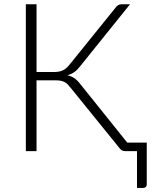

<svg xmlns="http://www.w3.org/2000/svg" viewBox="-20 -728 731 925"><path d="M156 -381H237.5Q250 -381 260.2 -382.5Q270.5 -384 279.8 -387.8Q289 -391.5 297.5 -398.5Q306 -405.5 315 -416.5L537 -691.5Q542 -698.5 549 -703Q556 -707.5 565 -707.5H606.5L365.5 -408Q352.5 -391 338.2 -381Q324 -371 305 -365.5Q327.5 -360 342.5 -348.2Q357.5 -336.5 372 -316.5L593 -41H687V161Q687 168.5 682.2 173Q677.5 177.5 669.5 177.5H640V0H582Q572 0 565.5 -4.5Q559 -9 552 -19L319.5 -306Q312.5 -315 305.8 -321.8Q299 -328.5 290.8 -332.8Q282.5 -337 272 -339Q261.5 -341 247.5 -341H156V0H104.5V-707.5H156Z"/></svg>

Font: Lato Light
Style: Regular
Weight: 300
Designer: Lukasz Dziedzic
Foundry: tyPoland Lukasz Dziedzic
Version: Version 2.007; 2014-02-27